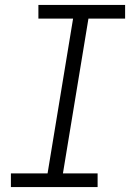

<svg xmlns="http://www.w3.org/2000/svg" viewBox="-20 -755 540 775"><path d="M24 0V-55H172L275 -680H135V-735H485V-680H337L234 -55H374V0Z"/></svg>

Font: Iosevka Curly Slab Light
Style: Italic
Weight: 300
Italic angle: -9°
Monospace: yes
Designer: Belleve Invis
Foundry: Belleve Invis
Version: Version 22.1.2; ttfautohint (v1.8.4)